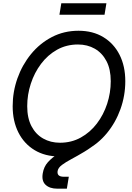

<svg xmlns="http://www.w3.org/2000/svg" viewBox="-20 -923 790 1147"><path d="M335 11.7Q249.5 11.7 186.8 -26.1Q124 -64 89.8 -131.8Q55.7 -199.7 55.7 -288.6Q55.7 -374.5 84.2 -455.1Q112.8 -535.6 165.3 -599.9Q217.8 -664.1 290 -701.7Q362.3 -739.3 449.2 -739.3Q534.7 -739.3 597.4 -701.2Q660.2 -663.1 694.3 -595.5Q728.5 -527.8 728.5 -438Q728.5 -351.6 699.7 -271.2Q670.9 -190.9 618.2 -127Q565.4 -63 493.4 -25.6Q421.4 11.7 335 11.7ZM338.4 -70.3Q406.7 -70.3 462.6 -101.3Q518.6 -132.3 558.6 -184.8Q598.6 -237.3 620.1 -303Q641.6 -368.7 641.6 -438Q641.6 -509.3 616 -558.1Q590.3 -606.9 546.1 -632.1Q502 -657.2 445.8 -657.2Q377 -657.2 321 -626Q265.1 -594.7 225.3 -541.7Q185.5 -488.8 164.1 -423.1Q142.6 -357.4 142.6 -288.6Q142.6 -217.8 168 -169.2Q193.4 -120.6 237.8 -95.5Q282.2 -70.3 338.4 -70.3ZM321.8 204.1Q276.9 204.1 252.2 180.9Q227.5 157.7 235.4 112.3Q241.7 73.2 266.1 45.9Q290.5 18.6 326.4 -3.7Q362.3 -25.9 404.5 -49.1Q446.8 -72.3 489.5 -102.8Q532.2 -133.3 570.3 -177.2Q608.4 -221.2 636 -284.7Q663.6 -348.1 674.3 -438H728.5Q724.1 -346.2 701.2 -278.1Q678.2 -210 642.8 -160.4Q607.4 -110.8 566.2 -75.9Q524.9 -41 483.6 -16.4Q442.4 8.3 407.5 26.9Q372.6 45.4 350.1 62.3Q327.6 79.1 324.2 98.6Q318.8 132.8 360.8 132.8H391.1L379.4 204.1ZM615.7 -903.3 604.5 -835H335L346.2 -903.3Z"/></svg>

Font: Inter Display
Style: Italic
Weight: 400
Italic angle: -9.39999°
Designer: Rasmus Andersson
Foundry: rsms
Version: Version 4.000;git-a52131595